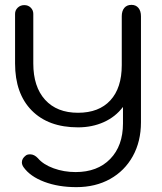

<svg xmlns="http://www.w3.org/2000/svg" viewBox="-20 -520 666 790"><path d="M77 168Q70 158 70 148Q70 132 86 120Q92 115 104 115Q121 115 136 131Q158 157 200.5 172.5Q243 188 291 188Q381 188 433.5 134Q486 80 486 -12V-80Q455 -39 407 -17.5Q359 4 301 4Q179 4 110.5 -65.5Q42 -135 42 -259V-463Q42 -478 53 -488.5Q64 -499 80 -499Q96 -499 106.5 -488.5Q117 -478 117 -463V-259Q117 -163 165.5 -109.5Q214 -56 301 -56Q387 -56 434 -107Q481 -158 481 -252V-453Q481 -475 491.5 -487.5Q502 -500 521 -500Q539 -500 549.5 -487.5Q560 -475 560 -453V-17Q560 62 526.5 122.5Q493 183 433 216.5Q373 250 294 250Q220 250 162 228Q104 206 77 168Z"/></svg>

Font: Kodchasan
Style: Regular
Weight: 400
Version: Version 1.000; ttfautohint (v1.6)